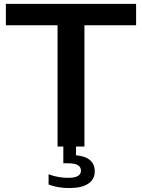

<svg xmlns="http://www.w3.org/2000/svg" viewBox="-20 -760 736 996"><path d="M278.5 0V-629H10.5V-740H686V-629H418V0ZM339.5 215.5Q281 215.5 232 197.5V144Q258.5 154 284.2 158.2Q310 162.5 334 162.5Q400 162.5 400 125.5Q400 87 334 87H308.5V-10H374.5V45.5Q471.5 54.5 471.5 129Q471.5 170.5 437.5 193Q403.5 215.5 339.5 215.5Z"/></svg>

Font: Encode Sans Expanded SemiBold
Style: Regular
Weight: 600
Width: 7
Designer: Multiple Designers
Foundry: Impallari Type
Version: Version 3.000; ttfautohint (v1.8.3) -l 8 -r 50 -G 200 -x 14 